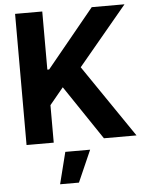

<svg xmlns="http://www.w3.org/2000/svg" viewBox="-61 -756 785 1031"><g transform="rotate(-5 331.5 -240.5)"><path d="M59.6 -707H206.1V-393.6H215.8L472.7 -707H649.4L385.7 -390.6L652.3 0H476.6L280.3 -292L206.1 -202.1V0H59.6ZM263.7 54.7H397.5L322.3 225.6H220.7Z"/></g></svg>

Font: Pretendard Std
Style: Bold
Weight: 700
Designer: Base glyphs from Inter by Rasmus Andersson; Hangeul glyphs from Noto Sans CJK(Source Han Sans) by Jang Soo-young and Kan
Foundry: Kil Hyung-jin
Version: Version 1.309